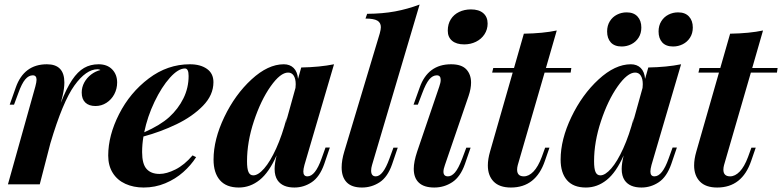

<svg xmlns="http://www.w3.org/2000/svg" viewBox="-20 -815 3458 849"><path d="M498 -450.2Q498 -422.4 485.4 -398.4Q472.7 -374.5 450.7 -360.4Q428.7 -346.2 402.3 -346.2Q373 -346.2 357.2 -361.6Q341.3 -377 341.3 -405.8Q341.3 -429.2 352.5 -450Q363.8 -470.7 382.8 -485.4Q401.9 -500 424.3 -505.4Q418.5 -508.8 411.6 -508.8Q360.8 -508.8 309.1 -437Q257.3 -365.2 202.6 -180.7L155.8 0H15.1L136.2 -432.1Q141.6 -452.1 141.6 -462.4Q141.6 -481.9 125 -481.9Q106.9 -481.9 91.6 -463.9Q76.2 -445.8 61 -403.3L42 -352.1H22.9L49.8 -428.2Q85.9 -530.8 187.5 -530.8Q264.6 -530.8 264.6 -450.2Q264.6 -424.8 256.8 -391.1L249 -360.4Q273.9 -424.3 298.8 -461.4Q323.7 -498.5 351.8 -514.6Q379.9 -530.8 416 -530.8Q454.1 -530.8 476.1 -508.1Q498 -485.4 498 -450.2Z M614.3 -211.4Q608.4 -176.3 608.4 -142.6Q608.4 -89.8 628.2 -67.9Q647.9 -45.9 685.5 -45.9Q716.3 -45.9 755.9 -65.7Q795.4 -85.4 831.5 -127.9L847.2 -120.1Q824.7 -84.5 790.3 -54Q755.9 -23.4 710.9 -4.6Q666 14.2 615.2 14.2Q570.3 14.2 534.7 -2Q499 -18.1 478.8 -50Q458.5 -82 458.5 -127Q458.5 -215.8 506.6 -310.5Q554.7 -405.3 637.7 -468Q720.7 -530.8 819.8 -530.8Q866.2 -530.8 895 -510.5Q923.8 -490.2 923.8 -451.7Q923.8 -394.5 877.2 -346.9Q830.6 -299.3 760.5 -265.6Q690.4 -231.9 614.3 -211.4ZM617.7 -230Q688.5 -261.2 728 -296.9Q768.1 -333.5 791 -379.9Q814 -426.3 814 -479Q814 -512.2 797.9 -512.2Q768.1 -512.2 731.4 -471.4Q694.8 -430.7 663.3 -365Q631.8 -299.3 617.7 -230Z M1438.5 -162.6 1413.6 -89.4Q1393.6 -32.7 1358.4 -9.3Q1323.2 14.2 1281.7 14.2Q1229.5 14.2 1207.5 -17.6Q1194.3 -37.1 1194.3 -67.9Q1194.3 -91.8 1203.1 -127.9Q1169.9 -52.7 1128.2 -19.3Q1086.4 14.2 1036.1 14.2Q980.5 14.2 952.4 -18.3Q924.3 -50.8 924.3 -109.4Q924.3 -198.2 971.9 -297.6Q1019.5 -397 1092.3 -463.9Q1165 -530.8 1234.9 -530.8Q1261.7 -530.8 1278.3 -514.6Q1294.9 -498.5 1297.9 -466.3L1312 -516.6Q1394 -518.1 1457 -530.8L1326.2 -85.4Q1321.3 -67.4 1321.3 -56.6Q1321.3 -35.2 1339.4 -35.2Q1374 -35.2 1401.9 -113.8L1419.4 -162.6ZM1287.6 -442.4Q1287.6 -466.8 1278.8 -480.5Q1270 -494.1 1253.9 -494.1Q1219.7 -494.1 1176.5 -432.9Q1133.3 -371.6 1102.8 -279.5Q1072.3 -187.5 1072.3 -102.1Q1072.3 -68.4 1078.9 -54Q1085.4 -39.6 1100.1 -39.6Q1121.6 -39.6 1148.2 -70.1Q1174.8 -100.6 1201.2 -158.4Q1227.5 -216.3 1248 -294.9L1243.2 -270L1286.6 -426.3Q1287.6 -437 1287.6 -442.4Z M1621.1 -60.5Q1621.1 -35.2 1641.6 -35.2Q1673.8 -35.2 1702.1 -113.8L1719.7 -162.1H1738.8L1713.9 -88.9Q1694.3 -32.2 1658.7 -9Q1623 14.2 1580.6 14.2Q1535.2 14.2 1512.9 -9Q1490.7 -32.2 1490.7 -74.7Q1490.7 -106.4 1502.4 -145L1659.2 -667Q1664.1 -685.1 1664.1 -694.8Q1664.1 -714.8 1648.4 -723.9Q1632.8 -732.9 1596.2 -732.9L1603.5 -753.9Q1671.9 -754.4 1727.1 -764.6Q1782.2 -774.9 1835.4 -794.9L1625 -85Q1621.1 -71.8 1621.1 -60.5Z M2062.5 -773.4Q2097.7 -773.4 2116.9 -756.8Q2136.2 -740.2 2136.2 -710.9Q2136.2 -684.6 2122.3 -663.3Q2108.4 -642.1 2084.7 -630.4Q2061 -618.7 2032.7 -618.7Q1998 -618.7 1979 -634.8Q1960 -650.9 1960 -679.2Q1960 -708.5 1973.4 -729.7Q1986.8 -751 2010.3 -762.2Q2033.7 -773.4 2062.5 -773.4ZM1928.7 -461.9Q1928.7 -481.9 1911.6 -481.9Q1893.1 -481.9 1877.9 -463.6Q1862.8 -445.3 1847.2 -403.3L1827.6 -352.1H1808.6L1835.9 -428.2Q1872.1 -530.8 1974.6 -530.8Q2021 -530.8 2042 -508.3Q2063 -485.8 2063 -449.7Q2063 -423.3 2052.2 -391.1L1947.3 -85Q1940.9 -67.4 1940.9 -55.7Q1940.9 -35.2 1960.9 -35.2Q1976.6 -35.2 1991.7 -52.2Q2006.8 -69.3 2023.9 -113.8L2042 -162.1H2061L2035.6 -88.9Q2015.6 -32.7 1979.7 -9.3Q1943.8 14.2 1900.4 14.2Q1855 14.2 1832.3 -7.1Q1809.6 -28.3 1809.6 -68.4Q1809.6 -99.6 1824.7 -145L1922.4 -432.1Q1928.7 -449.7 1928.7 -461.9Z M2266.6 -64.9Q2266.6 -35.2 2296.4 -35.2Q2318.4 -35.2 2338.9 -56.4Q2359.4 -77.6 2375.5 -120.6L2390.6 -162.1H2409.7L2389.6 -104Q2349.6 14.2 2239.3 14.2Q2188.5 14.2 2162.8 -12.2Q2137.2 -38.6 2137.2 -83.5Q2137.2 -111.3 2147 -145L2247.1 -494.1H2156.2L2161.1 -514.2H2252.9L2296.4 -666Q2382.3 -667.5 2441.9 -680.2L2394 -514.2H2506.3L2503.4 -494.1H2388.2L2269.5 -85Q2266.6 -74.2 2266.6 -64.9Z M2459.5 0ZM2973.1 -162.6 2948.2 -89.4Q2928.2 -32.7 2893.1 -9.3Q2857.9 14.2 2816.4 14.2Q2764.2 14.2 2742.2 -17.6Q2729 -37.1 2729 -67.9Q2729 -91.8 2737.8 -127.9Q2704.6 -52.7 2662.8 -19.3Q2621.1 14.2 2570.8 14.2Q2515.1 14.2 2487.1 -18.3Q2459 -50.8 2459 -109.4Q2459 -198.2 2506.6 -297.6Q2554.2 -397 2627 -463.9Q2699.7 -530.8 2769.5 -530.8Q2796.4 -530.8 2813 -514.6Q2829.6 -498.5 2832.5 -466.3L2846.7 -516.6Q2928.7 -518.1 2991.7 -530.8L2860.8 -85.4Q2856 -67.4 2856 -56.6Q2856 -35.2 2874 -35.2Q2908.7 -35.2 2936.5 -113.8L2954.1 -162.6ZM2822.3 -442.4Q2822.3 -466.8 2813.5 -480.5Q2804.7 -494.1 2788.6 -494.1Q2754.4 -494.1 2711.2 -432.9Q2668 -371.6 2637.5 -279.5Q2606.9 -187.5 2606.9 -102.1Q2606.9 -68.4 2613.5 -54Q2620.1 -39.6 2634.8 -39.6Q2656.2 -39.6 2682.9 -70.1Q2709.5 -100.6 2735.8 -158.4Q2762.2 -216.3 2782.7 -294.9L2777.8 -270L2821.3 -426.3Q2822.3 -437 2822.3 -442.4ZM2751 -760.3Q2782.2 -760.3 2799.1 -741.9Q2815.9 -723.6 2815.9 -693.4Q2815.9 -667.5 2803.7 -648.4Q2791.5 -629.4 2771.5 -619.4Q2751.5 -609.4 2729 -609.4Q2697.3 -609.4 2680.9 -627.4Q2664.6 -645.5 2664.6 -675.8Q2664.6 -701.7 2676.5 -720.9Q2688.5 -740.2 2708.3 -750.2Q2728 -760.3 2751 -760.3ZM2978.5 -760.3Q3009.8 -760.3 3026.6 -741.9Q3043.5 -723.6 3043.5 -693.4Q3043.5 -667.5 3031.2 -648.4Q3019 -629.4 2999 -619.4Q2979 -609.4 2956.5 -609.4Q2924.8 -609.4 2908.4 -627.4Q2892.1 -645.5 2892.1 -675.8Q2892.1 -701.7 2904.1 -720.9Q2916 -740.2 2935.8 -750.2Q2955.6 -760.3 2978.5 -760.3Z M3178.7 -64.9Q3178.7 -35.2 3208.5 -35.2Q3230.5 -35.2 3251 -56.4Q3271.5 -77.6 3287.6 -120.6L3302.7 -162.1H3321.8L3301.8 -104Q3261.7 14.2 3151.4 14.2Q3100.6 14.2 3075 -12.2Q3049.3 -38.6 3049.3 -83.5Q3049.3 -111.3 3059.1 -145L3159.2 -494.1H3068.4L3073.2 -514.2H3165L3208.5 -666Q3294.4 -667.5 3354 -680.2L3306.2 -514.2H3418.5L3415.5 -494.1H3300.3L3181.6 -85Q3178.7 -74.2 3178.7 -64.9Z"/></svg>

Font: TypoPRO Playfair Display
Style: Bold Italic
Weight: 700
Italic angle: -14.9847°
Designer: Claus Eggers Sørensen
Foundry: Claus Eggers Sørensen
Version: Version 1.004;PS 001.004;hotconv 1.0.70;makeotf.lib2.5.58329